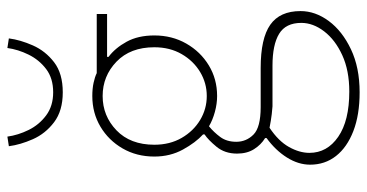

<svg xmlns="http://www.w3.org/2000/svg" viewBox="-257 -503 994 520"><g transform="rotate(-90 240.0 -243.0)"><path d="M250 234Q189 234 145 217Q101 200 77.5 170Q54 140 54 100Q54 68 73.5 37Q93 6 126 -18V-22Q108 -33 96 -52Q84 -71 84 -98Q84 -131 102.5 -153.5Q121 -176 136 -186V-190Q114 -210 95 -244.5Q76 -279 76 -322Q76 -370 98 -408Q120 -446 157 -468Q194 -490 240 -490Q260 -490 276 -486.5Q292 -483 302 -478H462V-450H346V-446Q370 -428 387 -397Q404 -366 404 -322Q404 -274 382 -235.5Q360 -197 323 -174.5Q286 -152 240 -152Q219 -152 197 -158Q175 -164 158 -174Q142 -161 129 -143.5Q116 -126 116 -100Q116 -73 135.5 -53.5Q155 -34 210 -34H316Q396 -34 433 -8Q470 18 470 74Q470 114 443 150.5Q416 187 366.5 210.5Q317 234 250 234ZM240 -180Q275 -180 305 -198Q335 -216 353.5 -248Q372 -280 372 -322Q372 -387 333 -424.5Q294 -462 240 -462Q186 -462 147 -424.5Q108 -387 108 -322Q108 -280 126.5 -248Q145 -216 175 -198Q205 -180 240 -180ZM252 206Q309 206 350.5 187Q392 168 415 138Q438 108 438 76Q438 34 408.5 16Q379 -2 322 -2H212Q208 -2 191 -4Q174 -6 154 -10Q118 14 102 42.5Q86 71 86 98Q86 146 129.5 176Q173 206 252 206ZM250 -570Q200 -570 169 -593.5Q138 -617 123 -651Q108 -685 104 -716L130 -720Q134 -691 148 -662.5Q162 -634 187.5 -615Q213 -596 250 -596Q288 -596 313 -615Q338 -634 352 -662.5Q366 -691 370 -720L396 -716Q392 -685 377 -651Q362 -617 331.5 -593.5Q301 -570 250 -570Z"/></g></svg>

Font: Source Sans 3 VF
Style: Regular
Weight: 200
Designer: Paul D. Hunt
Foundry: Adobe
Version: Version 3.046;hotconv 1.0.118;makeotfexe 2.5.65603